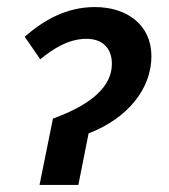

<svg xmlns="http://www.w3.org/2000/svg" viewBox="-20 -524 479 544"><path d="M92 0H202L231 -146C342 -189 409 -272 409 -365C409 -454 339 -504 249 -504C167 -504 103 -466 50 -420L94 -356C132 -387 175 -414 225 -414C269 -414 297 -389 297 -343C297 -283 246 -230 130 -188Z"/></svg>

Font: Source Sans Pro Semibold
Style: Italic
Weight: 600
Italic angle: -11°
Designer: Paul D. Hunt
Foundry: Adobe Systems Incorporated
Version: Version 3.006;hotconv 1.0.111;makeotfexe 2.5.65597